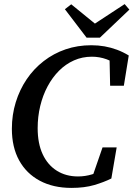

<svg xmlns="http://www.w3.org/2000/svg" viewBox="-20 -901 652 938"><path d="M329 17Q240 17 174.5 -18Q109 -53 73.5 -117.5Q38 -182 38 -272Q38 -340 57 -401.5Q76 -463 110.5 -514Q145 -565 193.5 -602.5Q242 -640 300.5 -660Q359 -680 426 -680Q460 -680 491 -674.5Q522 -669 551.5 -658Q581 -647 609 -630L585 -482H518L515 -626L562 -576Q535 -599 500.5 -611.5Q466 -624 429 -624Q382 -624 341.5 -606Q301 -588 268.5 -555.5Q236 -523 212.5 -479Q189 -435 176.5 -383Q164 -331 164 -275Q164 -200 188.5 -147.5Q213 -95 257.5 -67Q302 -39 361 -39Q396 -39 429 -49Q462 -59 493 -75L428 -28L481 -181H550L524 -29Q488 -11 440.5 3Q393 17 329 17ZM328 -880 474 -761H406L589 -881L612 -854L468 -717H403L297 -856Z"/></svg>

Font: Source Serif 4 18pt SemiBold
Style: Italic
Weight: 600
Italic angle: -12°
Designer: Frank Grießhammer
Foundry: Adobe Systems Incorporated
Version: Version 4.004;hotconv 1.0.116;makeotfexe 2.5.65601